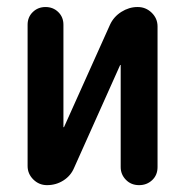

<svg xmlns="http://www.w3.org/2000/svg" viewBox="-20 -540 540 560"><path d="M117.2 0Q93.8 0 77.1 -16.6Q60.5 -33.2 60.5 -55.7V-467.8Q60.5 -490.2 75.7 -504.9Q90.8 -519.5 112.8 -519.5Q134.8 -519.5 149.9 -504.9Q165 -490.2 165 -467.8V-169.9Q165 -168.9 166 -168.9Q167 -168.9 167 -169.9L300.8 -467.8Q311.5 -491.2 334 -505.4Q356.4 -519.5 380.9 -519.5H381.8Q405.3 -519.5 422.4 -502.9Q439.5 -486.3 439.5 -462.9V-52.7Q439.5 -29.3 423.8 -14.6Q408.2 0 385.7 0Q362.3 0 347.2 -15.6Q332 -31.2 332 -52.7V-349.6Q332 -350.6 331.1 -350.6Q330.1 -350.6 330.1 -349.6L196.3 -50.8Q186.5 -27.3 165 -13.7Q143.6 0 117.2 0Z"/></svg>

Font: Rounded Mgen+ 1m medium
Style: Regular
Weight: 500
Designer: [Source Han Sans]
Ryoko NISHIZUKA  (kana & ideographs); Paul D. Hunt (Latin, Greek & Cyrillic); Wenlong ZHANG  (bopomofo
Version: Version 1.059.20150602